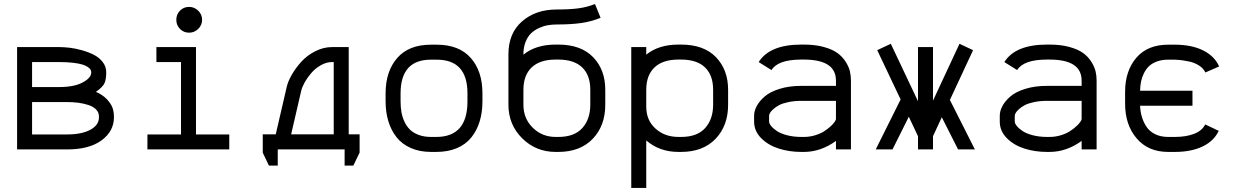

<svg xmlns="http://www.w3.org/2000/svg" viewBox="-20 -730 6041 938"><path d="M499 -377Q499 -342.3 490.5 -323.5Q481.9 -304.7 448.7 -281.2Q481.4 -267.1 502.2 -245.1Q522.9 -223.1 529.8 -202.9Q536.6 -182.6 536.6 -161.1V-156.7Q536.6 -88.9 476.3 -44.4Q416 0 307.6 0H63.5V-500H269Q292.5 -500 320.1 -496.8Q347.7 -493.7 380.1 -484.6Q412.6 -475.6 438.5 -462.4Q464.4 -449.2 481.7 -427Q499 -404.8 499 -377ZM136.7 -73.2H307.6Q378.9 -73.2 421.1 -95.9Q463.4 -118.7 463.4 -156.7V-161.1Q463.4 -181.2 449 -195.6Q434.6 -210 410.4 -217.5Q386.2 -225.1 360.8 -228.3Q335.4 -231.4 306.6 -231.4H136.7ZM269 -304.7Q341.8 -304.7 383.8 -327.1Q425.8 -349.6 425.8 -376Q425.8 -382.8 422.6 -389.2Q419.4 -395.5 409.2 -402.6Q398.9 -409.7 382.3 -414.8Q365.7 -419.9 336.7 -423.3Q307.6 -426.8 269 -426.8H136.7V-304.7Z M744.1 -500H937.5V-73.2H1100.1V0H700.2V-73.2H864.3V-426.8H744.1ZM903.8 -696.3Q929.7 -696.3 948.5 -677.7Q967.3 -659.2 967.3 -633.3Q967.3 -607.4 948.5 -588.9Q929.7 -570.3 903.8 -570.3Q877.4 -570.3 859.4 -588.6Q841.3 -606.9 841.3 -633.3Q841.3 -659.7 859.4 -678Q877.4 -696.3 903.8 -696.3Z M1610.4 -73.7V-426.8H1602.1Q1574.7 -426.8 1547.9 -411.6Q1521 -396.5 1501.7 -374.3Q1482.4 -352.1 1469.2 -328.9Q1456.1 -305.7 1451.7 -287.1L1402.3 -73.7ZM1380.4 -303.7Q1386.7 -332.5 1405.8 -365.5Q1424.8 -398.4 1452.6 -429Q1480.5 -459.5 1520.3 -479.7Q1560.1 -500 1602.1 -500H1683.6V-73.7H1736.8V15.6L1706.1 79.1H1663.6V0H1336.9V79.1H1293.9L1263.7 16.1V-73.7H1327.1Z M2336.9 -274.4V-234.4Q2336.9 -180.7 2323.2 -136.5Q2309.6 -92.3 2282.7 -58.6Q2255.9 -24.9 2212.2 -6.3Q2168.5 12.2 2111.3 12.2H2086.4Q2030.3 12.2 1987.1 -6.8Q1943.8 -25.9 1917.2 -59.8Q1890.6 -93.8 1877.2 -137.9Q1863.8 -182.1 1863.8 -234.9V-273.9Q1863.8 -381.3 1920.4 -446.5Q1977.1 -511.7 2085.4 -511.7H2113.3Q2222.7 -511.7 2279.8 -447Q2336.9 -382.3 2336.9 -274.4ZM2113.3 -438.5H2085.4Q1937 -438.5 1937 -273.9V-234.9Q1937 -207.5 1940.9 -183.8Q1944.8 -160.2 1955.3 -137Q1965.8 -113.8 1982.2 -97.4Q1998.5 -81.1 2025.1 -71Q2051.8 -61 2086.4 -61H2111.3Q2263.7 -61 2263.7 -234.4V-274.4Q2263.7 -438.5 2113.3 -438.5Z M2694.8 -512.2H2707Q2818.4 -512.2 2877.7 -450.7Q2937 -389.2 2937 -291.5V-218.3Q2937 -115.7 2875.7 -51.8Q2814.5 12.2 2707 12.2H2694.8Q2598.1 12.2 2531 -54.4Q2463.9 -121.1 2463.9 -218.3V-465.3Q2463.9 -567.4 2530.3 -625.5Q2596.7 -683.6 2700.2 -683.6Q2765.1 -683.6 2807.1 -689.5Q2849.1 -695.3 2886.7 -710.4L2914.1 -643.1Q2868.7 -624.5 2818.8 -617.4Q2769 -610.4 2700.2 -610.4Q2677.2 -610.4 2656 -606.7Q2634.8 -603 2612.5 -592.8Q2590.3 -582.5 2574 -566.7Q2557.6 -550.8 2547.4 -524.7Q2537.1 -498.5 2537.1 -465.3V-462.9Q2597.2 -512.2 2694.8 -512.2ZM2537.1 -291.5V-218.3Q2537.1 -150.9 2582.8 -106Q2628.4 -61 2694.8 -61H2707Q2786.1 -61 2825 -104.5Q2863.8 -147.9 2863.8 -218.3V-291.5Q2863.8 -362.8 2824 -400.9Q2784.2 -439 2707 -439H2694.8Q2617.7 -439 2577.4 -400.6Q2537.1 -362.3 2537.1 -291.5Z M3137.2 -208.5Q3137.2 -142.6 3182.4 -101.8Q3227.5 -61 3294.9 -61H3307.1Q3386.2 -61 3425 -104.5Q3463.9 -147.9 3463.9 -218.3V-291.5Q3463.9 -362.8 3424.1 -400.9Q3384.3 -439 3307.1 -439H3294.9Q3217.8 -439 3177.5 -400.6Q3137.2 -362.3 3137.2 -291.5ZM3137.2 188H3064V-500H3137.2V-462.9Q3197.3 -512.2 3294.9 -512.2H3307.1Q3418.5 -512.2 3477.8 -450.7Q3537.1 -389.2 3537.1 -291.5V-218.3Q3537.1 -115.7 3475.8 -51.8Q3414.6 12.2 3307.1 12.2H3294.9Q3201.7 12.2 3137.2 -43.9Z M3907.2 -61Q3935.1 -61 3961.2 -68.8Q3987.3 -76.7 4005.4 -88.1Q4023.4 -99.6 4037.1 -112.1Q4050.8 -124.5 4057.4 -134.3Q4064 -144 4064 -147.9V-237.3H3895Q3859.9 -237.3 3831.3 -231.2Q3802.7 -225.1 3785.9 -216.1Q3769 -207 3757.6 -196.5Q3746.1 -186 3741.7 -178Q3737.3 -169.9 3737.3 -164.6V-136.2Q3737.3 -127 3747.1 -114.7Q3756.8 -102.5 3775.1 -90.1Q3793.5 -77.6 3825.2 -69.3Q3856.9 -61 3895 -61ZM3664.1 -164.6Q3664.1 -188 3677.2 -212.4Q3690.4 -236.8 3716.6 -259.3Q3742.7 -281.7 3789.3 -296.1Q3835.9 -310.5 3895 -310.5H4064V-336.4Q4064 -439 3907.2 -439H3895Q3780.8 -439 3749 -387.7L3686.5 -426.8Q3740.2 -512.2 3895 -512.2H3907.2Q3962.4 -512.2 4004.6 -500.5Q4046.9 -488.8 4071.3 -470.9Q4095.7 -453.1 4111.3 -428.5Q4127 -403.8 4132.1 -381.8Q4137.2 -359.9 4137.2 -336.4V0H4064V-41.5Q3989.7 12.2 3907.2 12.2H3895Q3835.9 12.2 3784.4 -4.2Q3732.9 -20.5 3698.5 -55.2Q3664.1 -89.8 3664.1 -136.2Z M4464.8 -64.5 4419.9 -159.7 4340.3 0H4258.3L4379.9 -244.1L4265.6 -484.9L4332 -516.1L4464.8 -235.4V-500H4538.1V-238.3L4667.5 -516.1L4733.9 -484.9L4620.6 -241.7L4742.7 0H4660.6L4581.1 -157.2L4538.1 -64.5V0H4464.8Z M5107.4 -61Q5135.3 -61 5161.4 -68.8Q5187.5 -76.7 5205.6 -88.1Q5223.6 -99.6 5237.3 -112.1Q5251 -124.5 5257.6 -134.3Q5264.2 -144 5264.2 -147.9V-237.3H5095.2Q5060.1 -237.3 5031.5 -231.2Q5002.9 -225.1 4986.1 -216.1Q4969.2 -207 4957.8 -196.5Q4946.3 -186 4941.9 -178Q4937.5 -169.9 4937.5 -164.6V-136.2Q4937.5 -127 4947.3 -114.7Q4957 -102.5 4975.3 -90.1Q4993.7 -77.6 5025.4 -69.3Q5057.1 -61 5095.2 -61ZM4864.3 -164.6Q4864.3 -188 4877.4 -212.4Q4890.6 -236.8 4916.7 -259.3Q4942.9 -281.7 4989.5 -296.1Q5036.1 -310.5 5095.2 -310.5H5264.2V-336.4Q5264.2 -439 5107.4 -439H5095.2Q4981 -439 4949.2 -387.7L4886.7 -426.8Q4940.4 -512.2 5095.2 -512.2H5107.4Q5162.6 -512.2 5204.8 -500.5Q5247.1 -488.8 5271.5 -470.9Q5295.9 -453.1 5311.5 -428.5Q5327.1 -403.8 5332.3 -381.8Q5337.4 -359.9 5337.4 -336.4V0H5264.2V-41.5Q5189.9 12.2 5107.4 12.2H5095.2Q5036.1 12.2 4984.6 -4.2Q4933.1 -20.5 4898.7 -55.2Q4864.3 -89.8 4864.3 -136.2Z M5719.2 -438.5H5687Q5655.8 -438.5 5631.6 -429.4Q5607.4 -420.4 5592.5 -405.8Q5577.6 -391.1 5567.9 -370.8Q5558.1 -350.6 5554.2 -330.1Q5550.3 -309.6 5549.8 -286.6H5805.7V-213.4H5549.8Q5550.8 -186 5557.9 -161.1Q5564.9 -136.2 5579.8 -112.5Q5594.7 -88.9 5622.3 -75Q5649.9 -61 5687 -61H5719.2Q5774.4 -61 5813.7 -76.2Q5853 -91.3 5867.7 -122.1L5934.1 -90.8Q5910.2 -40.5 5854.7 -14.2Q5799.3 12.2 5719.2 12.2H5687Q5589.4 12.2 5533 -54Q5476.6 -120.1 5476.6 -223.1V-281.7Q5476.6 -383.3 5531.2 -447.5Q5585.9 -511.7 5687 -511.7H5719.2Q5801.3 -511.7 5857.4 -483.9Q5913.6 -456.1 5936 -405.3L5868.7 -376Q5859.4 -396.5 5836.7 -410.6Q5814 -424.8 5787.4 -429.9Q5760.7 -435.1 5745.1 -436.8Q5729.5 -438.5 5719.2 -438.5Z"/></svg>

Font: Anka/Coder
Style: Regular
Weight: 400
Monospace: yes
Version: Version 001.100